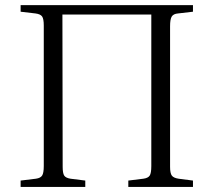

<svg xmlns="http://www.w3.org/2000/svg" viewBox="-20 -734 839 754"><path d="M61 0V-24.9L121.1 -32.2Q139.2 -34.7 145.5 -44.7Q151.9 -54.7 151.9 -82V-633.8Q151.9 -660.2 145.3 -669.4Q138.7 -678.7 119.1 -681.2L61 -688V-713.9H737.8V-688L679.2 -681.2Q661.1 -679.7 654.5 -669.2Q647.9 -658.7 647.9 -630.9V-79.1Q647.9 -53.7 654.8 -44.4Q661.6 -35.2 681.2 -32.2L737.8 -24.9V0H483.9V-24.9L543 -32.2Q561.5 -34.7 567.9 -44.4Q574.2 -54.2 574.2 -82V-676.8H225.1L226.1 -79.1Q226.1 -53.7 232.2 -44.4Q238.3 -35.2 256.8 -32.2L314.9 -24.9V0Z"/></svg>

Font: Literata Light
Style: Regular
Weight: 300
Designer: Latin by Veronika Burian and Jose Scaglione. Greek by Irene Vlachou. Cyrillic by Vera Evstafieva.
Foundry: TypeTogether
Version: Version 3.021